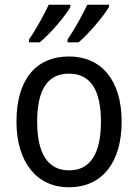

<svg xmlns="http://www.w3.org/2000/svg" viewBox="-20 -786 586 816"><path d="M443 -756V-766H351C333 -727 295 -658 267 -618V-606H314C356 -641 421 -718 443 -756ZM279 -756V-766H187C168 -725 132 -659 103 -618V-606H149C195 -644 257 -717 279 -756ZM497 -269C497 -448 408 -546 274 -546C131 -546 50 -446 50 -269C50 -95 138 10 272 10C414 10 497 -95 497 -269ZM138 -269C138 -400 179 -473 273 -473C367 -473 409 -400 409 -269C409 -138 367 -62 274 -62C180 -62 138 -138 138 -269Z"/></svg>

Font: Noto Sans Sinhala UI SemiCondensed
Style: Regular
Weight: 400
Width: 4
Designer: Jelle Bosma - Monotype Design Team
Foundry: Monotype Imaging Inc.
Version: Version 2.006